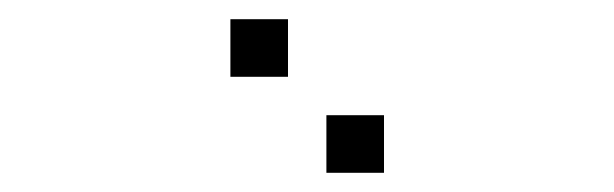

<svg xmlns="http://www.w3.org/2000/svg" viewBox="-20 -800 640 200"><path d="M221 -780Q220 -780 220 -780Q220 -780 220 -779V-721Q220 -720 220 -720Q220 -720 221 -720H279Q280 -720 280 -720Q280 -720 280 -721V-779Q280 -780 280 -780Q280 -780 279 -780ZM321 -680Q320 -680 320 -680Q320 -680 320 -679V-621Q320 -620 320 -620Q320 -620 321 -620H379Q380 -620 380 -620Q380 -620 380 -621V-679Q380 -680 380 -680Q380 -680 379 -680Z"/></svg>

Font: Doto Black Medium
Style: Regular
Weight: 500
Monospace: yes
Version: Version 1.000